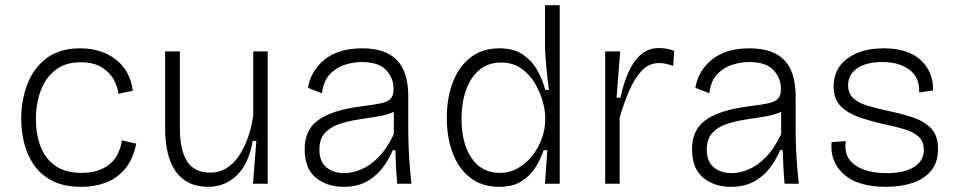

<svg xmlns="http://www.w3.org/2000/svg" viewBox="-20 -711 3702 743"><path d="M296 12Q228 12 183 -11Q138 -34 111.5 -72.5Q85 -111 73.5 -157.5Q62 -204 62 -251Q62 -323 86 -385.5Q110 -448 160.5 -486Q211 -524 290 -524Q373 -524 428.5 -480.5Q484 -437 494 -360L438 -348Q436 -373 421 -401.5Q406 -430 374.5 -450Q343 -470 292 -470Q233 -470 194.5 -440Q156 -410 137.5 -360Q119 -310 119 -250Q119 -191 137 -144Q155 -97 194 -69.5Q233 -42 296 -42Q360 -42 401 -73Q442 -104 452 -168L507 -155Q495 -94 463.5 -57Q432 -20 389 -4Q346 12 296 12Z M786 12Q704 12 661.5 -45.5Q619 -103 619 -217V-512H676V-218Q676 -130 704 -86.5Q732 -43 794 -43Q859 -43 902.5 -105Q946 -167 960 -265V-512H1016V0H959L972 -166H958Q942 -75 895.5 -31.5Q849 12 786 12Z M1309 12Q1246 12 1202.5 -23Q1159 -58 1159 -134Q1159 -179 1179 -212Q1199 -245 1249.5 -267.5Q1300 -290 1389 -301Q1430 -306 1455 -311.5Q1480 -317 1491.5 -329Q1503 -341 1503 -367Q1503 -410 1473.5 -440.5Q1444 -471 1380 -471Q1350 -471 1316.5 -461Q1283 -451 1257.5 -425Q1232 -399 1226 -350L1172 -371Q1182 -436 1235.5 -480Q1289 -524 1382 -524Q1471 -524 1515.5 -479Q1560 -434 1560 -336V-204Q1560 -175 1561.5 -138.5Q1563 -102 1566 -65.5Q1569 -29 1572 0H1517Q1514 -36 1512.5 -67.5Q1511 -99 1510 -130H1500Q1485 -94 1460.5 -61.5Q1436 -29 1399 -8.5Q1362 12 1309 12ZM1313 -41Q1343 -41 1377 -55Q1411 -69 1444 -102Q1477 -135 1504 -192V-278Q1477 -266 1440 -260Q1403 -254 1364 -248Q1325 -242 1291.5 -230.5Q1258 -219 1237 -196Q1216 -173 1216 -132Q1216 -86 1243 -63.5Q1270 -41 1313 -41Z M1912 12Q1845 12 1799.5 -23.5Q1754 -59 1731.5 -119.5Q1709 -180 1709 -255Q1709 -332 1732.5 -393Q1756 -454 1801.5 -489Q1847 -524 1912 -524Q1970 -524 2005.5 -498.5Q2041 -473 2061 -436Q2081 -399 2090 -363H2104Q2099 -402 2094 -453.5Q2089 -505 2089 -544V-691H2146V0H2089L2098 -130H2084Q2072 -94 2051 -61.5Q2030 -29 1996.5 -8.5Q1963 12 1912 12ZM1914 -42Q1953 -42 1985.5 -61Q2018 -80 2041.5 -110.5Q2065 -141 2077.5 -177.5Q2090 -214 2090 -248V-256Q2090 -283 2080 -319Q2070 -355 2049.5 -389.5Q2029 -424 1996.5 -446.5Q1964 -469 1919 -469Q1868 -469 1834 -439.5Q1800 -410 1783 -361Q1766 -312 1766 -251Q1766 -156 1805 -99Q1844 -42 1914 -42Z M2322 0V-512H2380L2366 -333H2381Q2392 -385 2410.5 -428.5Q2429 -472 2458.5 -498.5Q2488 -525 2530 -525Q2542 -525 2556.5 -523Q2571 -521 2589 -514L2585 -456Q2571 -461 2557.5 -464Q2544 -467 2531 -467Q2491 -467 2463 -437Q2435 -407 2414.5 -359Q2394 -311 2378 -256V0Z M2808 12Q2745 12 2701.5 -23Q2658 -58 2658 -134Q2658 -179 2678 -212Q2698 -245 2748.5 -267.5Q2799 -290 2888 -301Q2929 -306 2954 -311.5Q2979 -317 2990.5 -329Q3002 -341 3002 -367Q3002 -410 2972.5 -440.5Q2943 -471 2879 -471Q2849 -471 2815.5 -461Q2782 -451 2756.5 -425Q2731 -399 2725 -350L2671 -371Q2681 -436 2734.5 -480Q2788 -524 2881 -524Q2970 -524 3014.5 -479Q3059 -434 3059 -336V-204Q3059 -175 3060.5 -138.5Q3062 -102 3065 -65.5Q3068 -29 3071 0H3016Q3013 -36 3011.5 -67.5Q3010 -99 3009 -130H2999Q2984 -94 2959.5 -61.5Q2935 -29 2898 -8.5Q2861 12 2808 12ZM2812 -41Q2842 -41 2876 -55Q2910 -69 2943 -102Q2976 -135 3003 -192V-278Q2976 -266 2939 -260Q2902 -254 2863 -248Q2824 -242 2790.5 -230.5Q2757 -219 2736 -196Q2715 -173 2715 -132Q2715 -86 2742 -63.5Q2769 -41 2812 -41Z M3409 12Q3300 12 3245.5 -36.5Q3191 -85 3198 -161L3253 -165Q3244 -104 3288.5 -72.5Q3333 -41 3411 -41Q3480 -41 3517.5 -65Q3555 -89 3555 -131Q3555 -164 3534.5 -182.5Q3514 -201 3478.5 -211.5Q3443 -222 3398 -231Q3350 -242 3306 -257Q3262 -272 3234 -299.5Q3206 -327 3206 -377Q3206 -445 3259 -484.5Q3312 -524 3400 -524Q3494 -524 3543 -478.5Q3592 -433 3591 -361L3537 -353Q3539 -412 3499 -441.5Q3459 -471 3394 -471Q3333 -471 3297.5 -447Q3262 -423 3262 -381Q3262 -349 3282.5 -330.5Q3303 -312 3337 -302Q3371 -292 3412 -283Q3465 -272 3510 -257.5Q3555 -243 3582.5 -215Q3610 -187 3610 -134Q3610 -84 3584 -51.5Q3558 -19 3512.5 -3.5Q3467 12 3409 12Z"/></svg>

Font: Bricolage Grotesque 12pt ExtraLight
Style: Regular
Weight: 200
Designer: Mathieu Triay
Foundry: Atelier Triay
Version: Version 1.001; ttfautohint (v1.8.4.7-5d5b);gftools[0.9.33.de